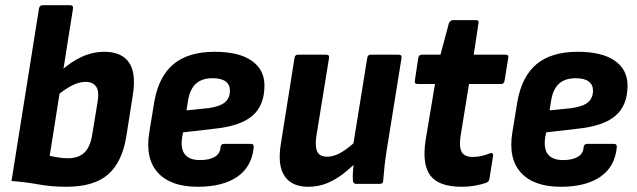

<svg xmlns="http://www.w3.org/2000/svg" viewBox="-20 -703 2435 734"><path d="M234 11Q176 11 127.5 2Q79 -7 24 -11L129 -670Q131 -683 143 -683H249Q261 -683 259 -670L170 -107Q185 -104 203.5 -101Q222 -98 239 -98Q281 -98 303.5 -120.5Q326 -143 333 -191L353 -313Q360 -354 347.5 -372Q335 -390 307 -390Q282 -390 254 -375.5Q226 -361 191 -332L208 -428Q251 -467 293 -486Q335 -505 379 -505Q444 -505 472.5 -465Q501 -425 488 -341L463 -182Q447 -83 393 -36Q339 11 234 11Z M736 11Q632 11 583 -43.5Q534 -98 551 -199L570 -315Q587 -411 643.5 -458Q700 -505 801 -505Q893 -505 942 -471Q991 -437 991 -376Q991 -300 945 -260.5Q899 -221 801 -211L680 -197L676 -177Q670 -133 687.5 -112Q705 -91 745 -91Q780 -91 801 -103.5Q822 -116 823 -140Q825 -153 836 -153H939Q951 -153 950 -140Q943 -66 887.5 -27.5Q832 11 736 11ZM693 -281 779 -290Q821 -296 840 -312Q859 -328 859 -357Q859 -379 842.5 -391.5Q826 -404 793 -404Q752 -404 729 -383Q706 -362 699 -319Z M1158 11Q1095 11 1067.5 -30.5Q1040 -72 1054 -155L1106 -482Q1108 -494 1119 -494H1226Q1240 -494 1238 -482L1189 -180Q1184 -140 1193.5 -122Q1203 -104 1231 -104Q1259 -104 1289 -123Q1319 -142 1352 -174L1348 -89Q1322 -62 1292.5 -39Q1263 -16 1230 -2.5Q1197 11 1158 11ZM1342 0Q1330 0 1329 -13Q1328 -30 1329.5 -50.5Q1331 -71 1334 -91L1329 -141L1384 -482Q1386 -494 1397 -494H1504Q1517 -494 1515 -481L1458 -127Q1453 -96 1450 -67.5Q1447 -39 1445 -13Q1445 0 1432 0Z M1745 11Q1658 11 1625.5 -31.5Q1593 -74 1607 -167L1643 -382H1577Q1563 -382 1566 -395L1579 -482Q1582 -494 1592 -494H1664L1696 -614Q1702 -626 1712 -626H1800Q1812 -626 1809 -613L1791 -494H1912Q1926 -494 1923 -482L1909 -395Q1907 -382 1897 -382H1773L1740 -178Q1735 -138 1746 -120.5Q1757 -103 1787 -103Q1804 -103 1820 -106.5Q1836 -110 1853 -117Q1859 -119 1862.5 -116.5Q1866 -114 1865 -107L1851 -19Q1850 -9 1838 -4Q1818 3 1794.5 7Q1771 11 1745 11Z M2124 11Q2020 11 1971 -43.5Q1922 -98 1939 -199L1958 -315Q1975 -411 2031.5 -458Q2088 -505 2189 -505Q2281 -505 2330 -471Q2379 -437 2379 -376Q2379 -300 2333 -260.5Q2287 -221 2189 -211L2068 -197L2064 -177Q2058 -133 2075.5 -112Q2093 -91 2133 -91Q2168 -91 2189 -103.5Q2210 -116 2211 -140Q2213 -153 2224 -153H2327Q2339 -153 2338 -140Q2331 -66 2275.5 -27.5Q2220 11 2124 11ZM2081 -281 2167 -290Q2209 -296 2228 -312Q2247 -328 2247 -357Q2247 -379 2230.5 -391.5Q2214 -404 2181 -404Q2140 -404 2117 -383Q2094 -362 2087 -319Z"/></svg>

Font: Sofia Sans Semi Condensed ExtraBold
Style: Italic
Weight: 800
Italic angle: -9°
Version: Version 4.100